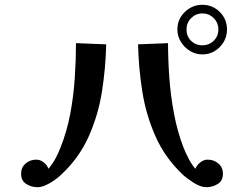

<svg xmlns="http://www.w3.org/2000/svg" viewBox="-20 -806 1040 801"><path d="M891 -683Q891 -711 871.5 -730.5Q852 -750 824 -750Q797 -750 777.5 -730.5Q758 -711 758 -683Q758 -655 777 -636Q796 -617 824 -617Q852 -617 871.5 -636Q891 -655 891 -683ZM423 -621Q421 -524 405.5 -425Q390 -326 350 -236.5Q310 -147 236 -78Q225 -67 207.5 -54.5Q190 -42 171 -33.5Q152 -25 136 -25Q111 -25 89.5 -38.5Q68 -52 68 -81Q68 -108 87 -124Q106 -140 131 -140Q148 -140 162.5 -128.5Q177 -117 182 -102Q198 -120 211.5 -145Q225 -170 233 -192Q259 -257 273 -331Q287 -405 292 -481Q297 -557 297 -626ZM910 -81Q910 -52 888.5 -38.5Q867 -25 841 -25Q817 -25 788 -43.5Q759 -62 742 -78Q668 -148 628.5 -237.5Q589 -327 573.5 -425.5Q558 -524 556 -621L681 -626Q681 -557 686.5 -481.5Q692 -406 706 -331.5Q720 -257 745 -192Q753 -171 766.5 -145Q780 -119 795 -102Q801 -117 815.5 -128.5Q830 -140 846 -140Q872 -140 891 -124Q910 -108 910 -81ZM927 -683Q927 -641 897 -610Q867 -579 824 -579Q796 -579 772.5 -593.5Q749 -608 734.5 -631.5Q720 -655 720 -683Q720 -726 751 -756Q782 -786 824 -786Q867 -786 897 -756Q927 -726 927 -683Z"/></svg>

Font: Kaisei Decol
Style: Bold
Weight: 700
Designer: Font-Kai, 金井和夫
Foundry: KAZUO KANAI
Version: Version 5.003